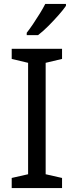

<svg xmlns="http://www.w3.org/2000/svg" viewBox="-20 -964 379 984"><path d="M298 0H40V-52L124 -71V-642L40 -662V-714H298V-662L214 -642V-71L298 -52ZM318 -934Q306 -916 281 -887.5Q256 -859 227.5 -830.5Q199 -802 175 -784H117V-796Q132 -815 149.5 -841Q167 -867 184 -894.5Q201 -922 212 -944H318Z"/></svg>

Font: Noto Music
Style: Regular
Weight: 400
Designer: Monotype Design Team, Benjamin Yang
Foundry: Monotype Imaging Inc.
Version: Version 2.002; ttfautohint (v1.8.4.7-5d5b)